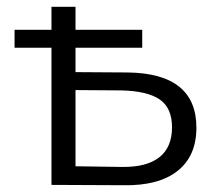

<svg xmlns="http://www.w3.org/2000/svg" viewBox="-20 -546 633 567"><path d="M560 -169Q560 -85 504 -41Q448 3 344 1L132 0V-405H23V-458H132V-526H203V-458H400V-405H203V-333L358 -332Q560 -329 560 -169ZM488 -170Q488 -227 452 -252Q416 -277 340 -279L203 -280V-55L340 -53Q413 -52 450.5 -81.5Q488 -111 488 -170Z"/></svg>

Font: CMG Sans
Style: Regular
Weight: 400
Designer: Julieta Ulanovsky
Foundry: Julieta Ulanovsky
Version: Version 7.200